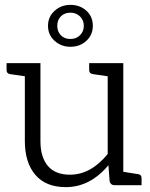

<svg xmlns="http://www.w3.org/2000/svg" viewBox="-20 -760 617 788"><path d="M548 -45Q561 -43 561 -29V0H449Q435 0 430 -15L425 -82Q350 8 250 8Q168 8 125 -42.5Q82 -93 82 -181V-447L20 -456Q7 -459 7 -472V-501H146V-181Q146 -115 176.5 -79Q207 -43 267 -43Q353 -43 422 -128V-447L360 -456Q346 -459 346 -472V-501H486V-55ZM177 -654Q177 -691 204 -715.5Q231 -740 269 -740Q308 -740 334.5 -716Q361 -692 361 -654Q361 -617 334.5 -592.5Q308 -568 269 -568Q231 -568 204 -592.5Q177 -617 177 -654ZM324 -654Q324 -677 308.5 -692.5Q293 -708 269 -708Q245 -708 230 -693Q215 -678 215 -654Q215 -630 230 -615Q245 -600 269 -600Q293 -600 308.5 -615.5Q324 -631 324 -654Z"/></svg>

Font: Aleo Light
Style: Regular
Weight: 300
Designer: Alessio Laiso
Foundry: Alessio Laiso
Version: Version 2.000